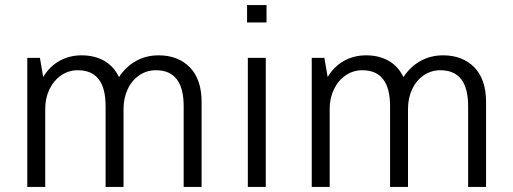

<svg xmlns="http://www.w3.org/2000/svg" viewBox="-20 -740 2032 760"><path d="M451 -435Q479 -477 519 -499Q559 -521 608 -521Q685 -521 731.5 -473.5Q778 -426 778 -336V0H707V-320Q707 -462 597 -462Q561 -462 531.5 -442Q502 -422 485.5 -387Q469 -352 469 -309V0H398V-320Q398 -462 288 -462Q252 -462 222.5 -442Q193 -422 176 -387Q159 -352 159 -309V0H88V-511H138L151 -435Q176 -477 215.5 -499Q255 -521 303 -521Q354 -521 392 -499.5Q430 -478 451 -435Z M1035 -651H958V-720H1035ZM1032 -511V0H961V-511Z M1577 -435Q1605 -477 1645 -499Q1685 -521 1734 -521Q1811 -521 1857.5 -473.5Q1904 -426 1904 -336V0H1833V-320Q1833 -462 1723 -462Q1687 -462 1657.5 -442Q1628 -422 1611.5 -387Q1595 -352 1595 -309V0H1524V-320Q1524 -462 1414 -462Q1378 -462 1348.5 -442Q1319 -422 1302 -387Q1285 -352 1285 -309V0H1214V-511H1264L1277 -435Q1302 -477 1341.5 -499Q1381 -521 1429 -521Q1480 -521 1518 -499.5Q1556 -478 1577 -435Z"/></svg>

Font: Chivo Light
Style: Regular
Weight: 300
Designer: Hector Gatti
Foundry: Omnibus-Type
Version: Version 1.007